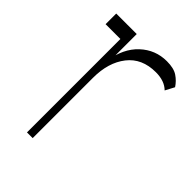

<svg xmlns="http://www.w3.org/2000/svg" viewBox="-170 -635 715 715"><g transform="rotate(45 187.5 -278.0)"><path d="M132 -318V0H102V-492H24V-548H132V-390L124 -400Q135 -474 179 -515Q223 -556 283 -556Q320 -556 340 -542.5Q360 -529 373 -509L354 -473Q329 -498 283 -498Q210 -498 171 -448Q132 -398 132 -318Z"/></g></svg>

Font: Savate ExtraLight
Style: Regular
Weight: 200
Designer: Max Esnée
Foundry: Plomb Type
Version: Version 2.000